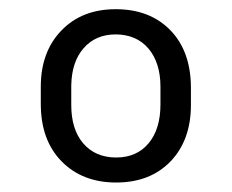

<svg xmlns="http://www.w3.org/2000/svg" viewBox="-20 -733 495 409"><path d="M66.9 -548.3Q66.9 -622.6 110.8 -668Q154.3 -713.4 226.6 -713.4Q299.3 -713.4 343 -668.5Q386.7 -623.5 386.7 -545.4V-509.3Q386.7 -434.6 343.3 -389.2Q299.8 -344.2 227.5 -344.2Q191.4 -344.2 162.4 -355.5Q133.3 -366.7 111.1 -389.4Q88.9 -412.1 77.9 -442.6Q66.9 -473.1 66.9 -512.2ZM131.8 -509.3Q131.8 -457.5 157.2 -427.7Q183.1 -397.5 227.5 -397.5Q271.5 -397.5 296.9 -428.2Q321.8 -458.5 321.8 -510.3V-548.3Q321.8 -573.7 315.4 -594Q309.1 -614.3 296.4 -629.4Q283.7 -644.5 265.9 -652.1Q248 -659.7 226.6 -659.7Q183.6 -659.7 158.2 -630.4Q132.8 -601.6 131.8 -551.3Z"/></svg>

Font: Vazir Light FD-UI
Style: Light-FD-UI
Weight: 300
Designer: Saber Rastikerdar
Foundry: Saber Rastikerdar
Version: Version 30.1.0